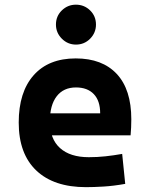

<svg xmlns="http://www.w3.org/2000/svg" viewBox="-20 -771 626 801"><path d="M338.9 9.8Q204.4 9.8 131.3 -59.8Q58.1 -129.4 58.1 -259.8Q58.1 -386.7 120.3 -457Q182.5 -527.3 295.9 -527.3Q406.7 -527.3 467.3 -462.4Q527.8 -397.4 527.8 -273.4Q527.8 -238.3 524.8 -206.5H145V-298.3H397.9Q397.9 -350.5 371.3 -378.4Q344.7 -406.2 296.9 -406.2Q245.1 -406.2 216.6 -369.4Q188 -332.5 188 -264.6Q188 -191.5 230.3 -153.4Q272.6 -115.2 350.6 -115.2Q385.8 -115.2 420 -118.9Q454.1 -122.6 489.7 -128.9L502.4 -3.9Q452.8 4.9 411.7 7.3Q370.5 9.8 338.9 9.8ZM296.9 -585Q262.6 -585 238 -609.6Q213.4 -634.3 213.4 -668.6Q213.4 -703.6 237.9 -727.5Q262.5 -751.5 296.7 -751.5Q331.5 -751.5 356 -727.5Q380.4 -703.6 380.4 -668.6Q380.4 -634.3 356.1 -609.6Q331.8 -585 296.9 -585Z"/></svg>

Font: Cascadia Mono PL
Style: Regular
Weight: 400
Monospace: yes
Designer: Aaron Bell
Foundry: Saja Typeworks
Version: Version 2102.003